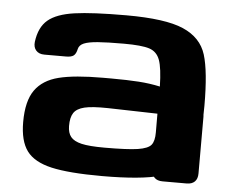

<svg xmlns="http://www.w3.org/2000/svg" viewBox="-45 -631 839 684"><g transform="rotate(5 374.0 -289.0)"><path d="M46.9 -167.5Q46.9 -242.7 74.6 -281.7Q102.2 -320.8 158.8 -335Q215.4 -349.2 316.9 -349.2H346.2Q404.5 -349.1 444 -346.4Q483.5 -343.8 521 -335.7Q519.5 -401.9 509 -430.4Q498.5 -459 471.2 -467.8Q443.8 -476.6 380.3 -476.6Q320.6 -476.6 287.3 -474Q253.9 -471.4 237.5 -464.5Q221.2 -457.5 218.1 -443.9Q214.3 -426 205.8 -419.5Q197.4 -413.1 178.6 -413.1H101Q81.6 -413.1 71.4 -424.7Q61.2 -436.2 63.4 -455.5Q70.2 -508.5 100.9 -534.2Q131.6 -560 195.1 -569Q258.6 -578.1 380.3 -578.1Q520.3 -578.1 584.3 -550.2Q648.3 -522.4 666.7 -463.3Q685.1 -404.2 685.1 -281.2Q685.1 -157.3 653.8 -98.2Q622.5 -39.1 552.3 -19.5Q482.2 0 343.3 0Q224.6 0 162.1 -14.3Q99.6 -28.6 73.2 -64.2Q46.9 -99.8 46.9 -167.5ZM521 -171.9 520.8 -238.6 343.1 -243Q287 -244.1 259.5 -237.4Q232 -230.7 221.4 -214.4Q210.7 -198.1 210.9 -167.5Q211.1 -142.7 222.4 -128.7Q233.7 -114.6 261 -108.1Q288.3 -101.6 343.3 -101.6Q425.8 -101.6 462.3 -107.2Q498.7 -112.9 510 -126.8Q521.2 -140.7 521 -171.9ZM521 -39.1V-242.2Q521 -261.2 531 -271.2Q541 -281.2 560.1 -281.2H646Q665 -281.2 675 -271.2Q685.1 -261.2 685.1 -242.2V-39.1Q685.1 -20 675 -10Q665 0 646 0H560.1Q541 0 531 -10Q521 -20 521 -39.1Z"/></g></svg>

Font: Gyrochrome
Style: Regular
Weight: 400
Designer: David Moles
Foundry: David Moles
Version: Version 1.005;Glyphs 3.2.3 (3260)